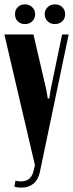

<svg xmlns="http://www.w3.org/2000/svg" viewBox="-30 -858 336 884"><path d="M39.1 -793Q39.1 -812.5 52 -825.2Q64.9 -837.9 85 -837.9Q104.5 -837.9 118.2 -825Q131.8 -812 131.8 -793Q131.8 -772.9 118.4 -760Q105 -747.1 85 -747.1Q64.5 -747.1 51.8 -759.8Q39.1 -772.5 39.1 -793ZM175.8 -793Q175.8 -812 189.5 -825Q203.1 -837.9 222.2 -837.9Q243.2 -837.9 256.6 -825.2Q270 -812.5 270 -793Q270 -772.5 256.6 -759.8Q243.2 -747.1 222.2 -747.1Q202.6 -747.1 189.2 -760Q175.8 -772.9 175.8 -793ZM124 -699.2 183.1 -444.8 189.9 -404.8H196.8L203.1 -444.8L255.9 -699.2H286.1L153.8 -66.9Q146.5 -31.2 124.3 -12.7Q102.1 5.9 68.8 5.9Q52.2 5.9 36.1 2L41 -25.9Q54.2 -22.9 66.9 -22.9Q114.3 -22.9 125 -73.2L130.9 -97.2L-9.8 -699.2Z"/></svg>

Font: Moniqa Black Heading
Style: Regular
Weight: 900
Designer: Rajesh Rajput
Foundry: Rajesh Rajput
Version: Version 1.000